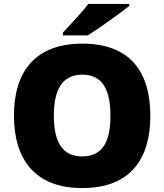

<svg xmlns="http://www.w3.org/2000/svg" viewBox="-20 -947 837 977"><path d="M638 -917V-927H429C396 -882 334 -818 300 -781V-767H427C481 -801 591 -879 638 -917ZM745 -358C745 -580 643 -725 399 -725C158 -725 51 -581 51 -359C51 -136 158 10 398 10C643 10 745 -137 745 -358ZM254 -358C254 -487 294 -567 399 -567C504 -567 542 -487 542 -358C542 -229 504 -151 398 -151C295 -151 254 -229 254 -358Z"/></svg>

Font: Noto Sans Gujarati Black
Style: Regular
Weight: 900
Designer: Jelle Bosma - Monotype Design Team, Universal Thirst
Foundry: Monotype Imaging Inc.
Version: Version 2.106